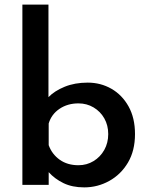

<svg xmlns="http://www.w3.org/2000/svg" viewBox="-20 -801 647 832"><path d="M345 11Q293 11 255 -7.5Q217 -26 191 -55V0H77V-781H190V-380Q216 -407 260 -425Q304 -443 360 -443Q416 -443 462.5 -416.5Q509 -390 537 -340Q565 -290 565 -220Q565 -148 534.5 -96.5Q504 -45 453.5 -17Q403 11 345 11ZM320 -85Q356 -85 385.5 -103Q415 -121 432 -151.5Q449 -182 449 -220Q449 -258 432 -288Q415 -318 385.5 -335.5Q356 -353 320 -353Q273 -353 238 -329.5Q203 -306 191 -266V-172Q205 -133 238.5 -109Q272 -85 320 -85Z"/></svg>

Font: Reem Kufi Medium
Style: Regular
Weight: 500
Designer: Khaled Hosny
Version: Version 1.001